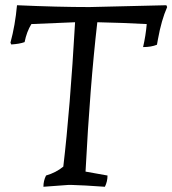

<svg xmlns="http://www.w3.org/2000/svg" viewBox="-20 -707 659 734"><path d="M391 -36Q391 -13 381 7Q298 1 254 0H241L146 7Q146 -16 156 -36Q194 -47 222 -70Q248 -289 267 -622L100 -615Q82 -586 74 -546Q55 -539 23 -537L20 -544Q38 -610 45 -687Q201 -680 322 -680L616 -687L619 -680Q597 -630 584 -558L580 -536Q558 -527 527 -527Q537 -570 541 -615Q448 -620 352 -622Q324 -379 307 -51Z"/></svg>

Font: Kotta One
Style: Regular
Weight: 400
Designer: Ania Kruk
Foundry: Ania Kruk
Version: Version 1.001